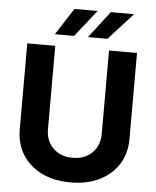

<svg xmlns="http://www.w3.org/2000/svg" viewBox="-62 -990 852 1051"><g transform="rotate(5 364.5 -464.0)"><path d="M512.4 -727.3H666.2V-255Q666.2 -175.4 628.6 -115.8Q590.9 -56.1 523.1 -22.9Q455.3 10.3 364.7 10.3Q274.1 10.3 206.3 -22.9Q138.5 -56.1 100.9 -115.8Q63.2 -175.4 63.2 -255V-727.3H217V-268.1Q217 -206 257.5 -165.5Q297.9 -125 364.7 -125Q431.8 -125 472.1 -165.5Q512.4 -206 512.4 -268.1ZM391.3 -790.5 503.9 -937.5H631.7L498.2 -790.5ZM209.2 -790.5 304 -937.5H431.1L315 -790.5Z"/></g></svg>

Font: Inter Zeller
Style: Bold
Weight: 700
Designer: Rasmus Andersson; Joe Bland
Foundry: zeller
Version: Version 3.015;git-dec3a8cb1